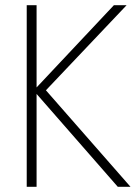

<svg xmlns="http://www.w3.org/2000/svg" viewBox="-20 -720 533 740"><path d="M419 -700H468L157 -372L483 0H434L121 -358V0H83V-700H121V-383Z"/></svg>

Font: Renner
Style: Thin
Weight: 200
Version: Version 003.000 ; ttfautohint (v0.97) -l 8 -r 50 -G 200 -x 1